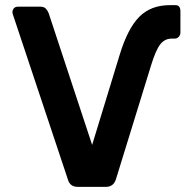

<svg xmlns="http://www.w3.org/2000/svg" viewBox="-20 -726 721 746"><path d="M282 0Q252 0 244 -28L30 -670Q26 -681 31.5 -690.5Q37 -700 49 -700H137Q151 -700 158 -692.5Q165 -685 169 -675L338 -163L445 -513Q476 -615 521 -660.5Q566 -706 640 -706H662Q681 -706 681 -682V-600Q681 -590 674.5 -583Q668 -576 659 -576H647Q620 -576 602.5 -553.5Q585 -531 567 -472L430 -28Q420 0 392 0Z"/></svg>

Font: Fz Rubik Med
Style: Regular
Weight: 500
Designer: Hubert and Fischer
Foundry: Hubert and Fischer
Version: Vit hóa bi FontZin.com